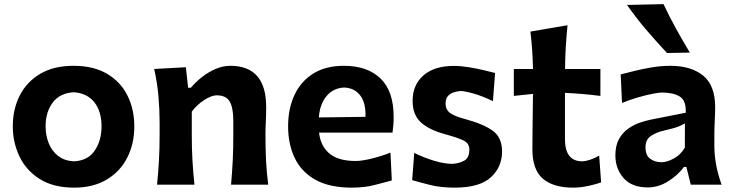

<svg xmlns="http://www.w3.org/2000/svg" viewBox="-20 -880 3492 915"><path d="M333.5 14.2Q234.4 14.2 169.4 -26.9Q104.5 -67.9 72.8 -134.5Q41 -201.2 41 -277.8Q41 -360.4 74.5 -425.5Q107.9 -490.7 172.4 -528.6Q236.8 -566.4 330.1 -566.4Q426.3 -566.4 490.7 -528.1Q555.2 -489.7 587.6 -424.3Q620.1 -358.9 620.1 -277.8Q620.1 -194.8 586.4 -128.7Q552.7 -62.5 488.5 -24.2Q424.3 14.2 333.5 14.2ZM332.5 -111.3Q398.9 -114.3 431.4 -162.4Q463.9 -210.4 463.9 -277.8Q463.9 -349.1 429.9 -392.3Q396 -435.5 332.5 -440.4Q266.1 -437 231.7 -391.8Q197.3 -346.7 197.3 -277.8Q197.3 -234.4 212.4 -197Q227.5 -159.7 257.6 -136.5Q287.6 -113.3 332.5 -111.3Z M728.5 0Q734.4 -59.6 737.5 -115.2Q740.7 -170.9 740.7 -239.7V-294.4Q740.7 -356.9 735.1 -421.4Q729.5 -485.8 714.8 -551.3L865.7 -559.6L876.5 -461.9H889.6Q912.1 -488.8 942.4 -512.7Q972.7 -536.6 1007.6 -551.5Q1042.5 -566.4 1077.1 -566.4Q1248.5 -566.4 1248.5 -370.1Q1248.5 -334.5 1246.8 -300.8Q1245.1 -267.1 1245.1 -239.7Q1245.1 -170.9 1247.8 -115.2Q1250.5 -59.6 1258.3 0H1081.1Q1086.4 -59.6 1089.1 -114.3Q1091.8 -168.9 1091.8 -231.4V-305.7Q1091.8 -366.2 1074.7 -396Q1057.6 -425.8 1012.7 -425.8Q987.8 -425.8 952.6 -402.8Q917.5 -379.9 894 -348.1V-231.4Q894 -168.9 897.2 -114.3Q900.4 -59.6 906.7 0Z M1656.2 14.2Q1550.3 14.2 1483.4 -23.2Q1416.5 -60.5 1384.8 -126.5Q1353 -192.4 1353 -277.8Q1353 -362.3 1383.3 -427.2Q1413.6 -492.2 1472.7 -529.3Q1531.7 -566.4 1618.7 -566.4Q1730.5 -566.4 1793.2 -506.1Q1856 -445.8 1856 -323.2Q1856 -300.8 1854.5 -283Q1853 -265.1 1850.6 -248H1500.5Q1507.3 -184.6 1549.6 -148.7Q1591.8 -112.8 1674.8 -112.8Q1705.1 -112.8 1752.2 -124.5Q1799.3 -136.2 1840.8 -152.8L1847.2 -20Q1813 -10.7 1765.1 1.7Q1717.3 14.2 1656.2 14.2ZM1721.7 -323.2Q1724.1 -389.2 1696.8 -425Q1669.4 -460.9 1620.1 -462.9Q1568.8 -460.4 1536.6 -422.6Q1504.4 -384.8 1499.5 -320.3Z M2146 14.2Q2079.6 14.2 2028.8 1.2Q1978 -11.7 1944.3 -21.5L1954.1 -151.4Q1999 -128.9 2048.6 -114Q2098.1 -99.1 2136.2 -99.1Q2168.9 -101.1 2192.9 -114.7Q2216.8 -128.4 2216.8 -167.5Q2216.8 -196.3 2190.7 -209.7Q2164.6 -223.1 2096.7 -241.7Q2023.9 -261.7 1985.1 -297.6Q1946.3 -333.5 1946.3 -399.4Q1946.3 -475.1 1997.8 -520.5Q2049.3 -565.9 2143.6 -565.9Q2176.3 -565.9 2213.4 -559.8Q2250.5 -553.7 2283.9 -545.9Q2317.4 -538.1 2339.4 -532.2L2329.1 -397.9Q2278.8 -422.4 2236.3 -434.3Q2193.8 -446.3 2173.8 -446.3Q2159.7 -445.3 2143.1 -440.2Q2126.5 -435.1 2115 -422.6Q2103.5 -410.2 2103.5 -385.7Q2103.5 -357.9 2124.3 -342Q2145 -326.2 2198.7 -312Q2287.6 -287.6 2330.1 -255.6Q2372.6 -223.6 2372.6 -157.7Q2372.6 -84 2319.1 -34.9Q2265.6 14.2 2146 14.2Z M2711.4 14.2Q2616.7 14.2 2566.9 -28.6Q2517.1 -71.3 2517.1 -169.9Q2517.1 -233.9 2518.3 -299.1Q2519.5 -364.3 2520 -432.6L2428.7 -422.9V-551.3H2520Q2519 -599.1 2516.1 -641.6Q2513.2 -684.1 2507.8 -729.5L2684.6 -759.8Q2679.2 -704.6 2676.3 -656.7Q2673.3 -608.9 2672.9 -551.3H2841.3V-422.9Q2799.3 -428.2 2756.6 -431.9Q2713.9 -435.5 2672.4 -437.5V-217.3Q2672.4 -111.3 2754.4 -111.3Q2770 -111.3 2793 -118.9Q2815.9 -126.5 2835.4 -138.7L2844.7 -10.7Q2823.7 -2.9 2785.6 5.6Q2747.6 14.2 2711.4 14.2Z M3067.4 13.2Q2990.7 13.2 2951.7 -31.5Q2912.6 -76.2 2912.6 -139.6Q2912.6 -186 2929.7 -217Q2946.8 -248 2973.6 -266.8Q3000.5 -285.6 3030 -295.7Q3059.6 -305.7 3084.5 -310.5L3248 -342.8Q3250.5 -400.9 3219.5 -419.9Q3188.5 -439 3134.3 -439Q3120.6 -439 3089.1 -432.9Q3057.6 -426.8 3019 -415.5Q2980.5 -404.3 2944.3 -389.2L2938 -525.4Q2964.8 -532.2 3003.9 -542Q3043 -551.8 3087.4 -559.1Q3131.8 -566.4 3174.8 -566.4Q3272.9 -566.4 3330.6 -520Q3388.2 -473.6 3388.2 -369.1Q3388.2 -342.3 3386.2 -304Q3384.3 -265.6 3384.3 -233.9V-184.6Q3384.3 -143.6 3392.3 -97.7Q3400.4 -51.8 3418.9 0H3272L3251 -84.5H3239.7Q3210.9 -45.4 3164.3 -16.1Q3117.7 13.2 3067.4 13.2ZM3132.8 -106.9Q3158.2 -106.9 3190.9 -124.5Q3223.6 -142.1 3243.7 -176.3L3244.1 -292Q3233.4 -285.2 3213.6 -277.1Q3193.8 -269 3142.6 -257.3Q3108.4 -249.5 3082.3 -232.4Q3056.2 -215.3 3056.2 -178.2Q3056.2 -139.6 3078.6 -123.3Q3101.1 -106.9 3132.8 -106.9ZM3158.7 -627.4Q3106.4 -683.1 3057.9 -740.2Q3009.3 -797.4 2968.3 -856.4L3142.1 -860.4Q3169.4 -802.2 3200.9 -744.9Q3232.4 -687.5 3267.6 -629.4Z"/></svg>

Font: Pinar Bold
Style: Regular
Weight: 700
Designer: Amin Abedi
Version: Version 3.000